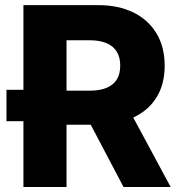

<svg xmlns="http://www.w3.org/2000/svg" viewBox="-20 -748 720 768"><path d="M175.3 -263.2H5.9V-388.7H175.3ZM73.7 0V-727.5H372.1Q454.1 -727.5 513.9 -698Q573.7 -668.5 606.2 -614Q638.7 -559.6 638.7 -485.4Q638.7 -410.2 605.5 -357.4Q572.3 -304.7 511.2 -276.9Q450.2 -249 366.2 -249H177.2V-385.3H339.4Q378.9 -385.3 406 -396.5Q433.1 -407.7 447 -429.7Q460.9 -451.7 460.9 -485.4Q460.9 -519 447 -541.5Q433.1 -564 406 -575.4Q378.9 -586.9 339.4 -586.9H246.1V0ZM474.1 0 299.3 -332H483.9L662.6 0Z"/></svg>

Font: Inter 17pt ExtraBold
Style: Regular
Weight: 800
Version: Version 4.001;git-66647c0bb